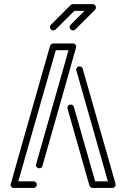

<svg xmlns="http://www.w3.org/2000/svg" viewBox="-20 -928 623 948"><path d="M145.5 0H48.3Q40.5 0 35.2 -6.3Q32.2 -11.2 32.2 -16.1Q32.2 -19 227.1 -701.2Q231.9 -713.4 242.7 -713.4H340.3Q347.7 -713.4 353.5 -706.5Q356.4 -702.1 356.4 -696.8Q356.4 -693.8 189.5 -108.9Q186 -97.2 174.3 -97.2Q171.9 -97.2 168.9 -98.1Q157.2 -102.1 157.2 -113.3Q157.2 -115.7 318.4 -680.2H255.4L70.3 -32.7H145.5Q152.3 -32.7 157.2 -27.8Q162.1 -22.9 162.1 -16.1Q162.1 -9.8 157.2 -4.9Q152.3 0 145.5 0ZM534.7 0H437.5Q426.3 0 421.4 -11.7Q312.5 -393.1 312.5 -395.5Q312.5 -399.4 315.4 -404.3Q320.3 -411.6 329.6 -411.6Q340.3 -411.6 344.7 -400.4L449.7 -32.7H512.7Q356 -581.5 356 -584Q356 -588.4 358.9 -592.8Q362.8 -600.1 372.1 -600.1Q383.8 -600.1 388.2 -589.4L550.3 -21L550.8 -16.1Q550.8 -11.2 547.9 -6.3Q542.5 0 534.7 0ZM242.7 -777.8Q236.3 -777.8 231.4 -782.7Q226.6 -787.6 226.6 -794.4Q226.6 -800.8 231.4 -805.7L328.6 -902.8Q333.5 -907.7 340.3 -907.7H437.5Q447.3 -907.7 452.6 -897.5Q453.6 -894 453.6 -891.1Q453.6 -884.8 449.2 -879.4L351.6 -782.2Q346.7 -777.8 339.8 -777.8Q333.5 -777.8 328.6 -782.7Q323.7 -787.6 323.7 -794.4Q323.7 -800.8 328.6 -805.7L397.5 -874.5H347.2L254.4 -782.2Q249.5 -777.8 242.7 -777.8Z"/></svg>

Font: Neon Sans
Style: Regular
Weight: 400
Designer: GGBot
Version: 0.80